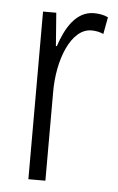

<svg xmlns="http://www.w3.org/2000/svg" viewBox="-45 -574 372 607"><g transform="rotate(5 141.5 -270.5)"><path d="M229 -541C172 -541 140 -485 121 -427H118L110 -532H68V0H122V-279C121 -383 161 -486 226 -486C240 -486 254 -483 264 -478L274 -532C259 -539 243 -541 229 -541Z"/></g></svg>

Font: Noto Sans Lao ExtraCondensed Light
Style: Regular
Weight: 300
Width: 2
Designer: Monotype Design Team
Foundry: Monotype Imaging Inc.
Version: Version 2.003